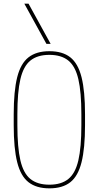

<svg xmlns="http://www.w3.org/2000/svg" viewBox="-20 -1020 540 1050"><path d="M250 10Q179 10 136 -23.5Q93 -57 74 -133Q55 -209 55 -335V-395Q55 -522 74 -597.5Q93 -673 136 -706.5Q179 -740 250 -740Q322 -740 364.5 -706.5Q407 -673 426 -597.5Q445 -522 445 -395V-335Q445 -209 426 -133Q407 -57 364.5 -23.5Q322 10 250 10ZM250 -10Q315 -10 353.5 -41Q392 -72 408.5 -143Q425 -214 425 -335V-395Q425 -516 408.5 -587Q392 -658 353.5 -689Q315 -720 250 -720Q185 -720 146.5 -689Q108 -658 91.5 -587Q75 -516 75 -395V-335Q75 -214 91.5 -143Q108 -72 146.5 -41Q185 -10 250 -10ZM234 -780 113 -1000H136L257 -780Z"/></svg>

Font: M PLUS 1 Code Thin
Style: Regular
Weight: 250
Designer: Coji Morishita
Foundry: UNDERFOREST DESIGN
Version: Version 1.002